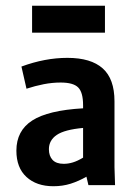

<svg xmlns="http://www.w3.org/2000/svg" viewBox="-20 -645 478 669"><path d="M166 3.9Q107.4 3.9 72.3 -28.3Q37.1 -60.5 37.1 -120.1Q37.1 -189.5 92.3 -225.1Q147.5 -260.7 269.5 -267.6V-278.3Q269.5 -323.2 252.4 -340.3Q235.4 -357.4 191.4 -357.4Q162.1 -357.4 132.3 -351.6Q102.5 -345.7 72.3 -335.9L54.7 -413.1Q136.7 -443.4 214.8 -443.4Q296.9 -443.4 337.9 -406.7Q378.9 -370.1 378.9 -292V-62.5L380.9 0H288.1L281.2 -29.3Q253.9 -13.7 226.1 -4.9Q198.2 3.9 166 3.9ZM202.1 -74.2Q217.8 -74.2 233.9 -79.1Q250 -84 269.5 -95.7V-199.2Q205.1 -193.4 177.7 -174.8Q150.4 -156.2 150.4 -125Q150.4 -101.6 163.1 -87.9Q175.8 -74.2 202.1 -74.2ZM91.8 -531.2V-625H345.7V-531.2Z"/></svg>

Font: Sudo Variable
Style: Regular
Weight: 400
Monospace: yes
Designer: Jens Kutilek
Foundry: Jens Kutilek
Version: Version 0.040